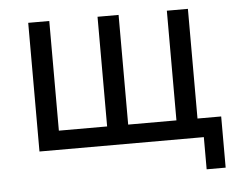

<svg xmlns="http://www.w3.org/2000/svg" viewBox="-44 -492 806 654"><g transform="rotate(-5 358.5 -165.0)"><path d="M637 110H702V-65H621V-440H549V-65H384V-440H312V-65H147V-440H75V0H637Z"/></g></svg>

Font: Tilda Sans VF
Style: Regular
Weight: 400
Designer: ParaType Ltd
Foundry: ParaType Ltd
Version: Version 1.010